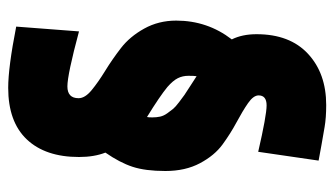

<svg xmlns="http://www.w3.org/2000/svg" viewBox="-198 -490 835 480"><g transform="rotate(90 220.0 -250.5)"><path d="M273 -200Q274 -203 274 -213.5Q274 -224 272 -233Q270 -242 263.5 -251Q257 -260 252.5 -265.5Q248 -271 235.5 -280.5Q223 -290 218 -293.5Q213 -297 195 -308.5Q177 -320 171 -324Q170 -318 170 -303.5Q170 -289 176 -277Q182 -265 198 -251Q221 -232 273 -200ZM362 -96Q373 -68 373 -30Q373 54 329 100.5Q285 147 200 147Q149 147 47 127L59 -30Q167 -1 196.5 -1Q226 -1 226 -29Q226 -45 206 -61.5Q186 -78 157.5 -95.5Q129 -113 100.5 -135Q72 -157 52 -193Q32 -229 32 -273Q32 -351 79 -412Q66 -438 66 -474Q66 -557 115 -602.5Q164 -648 243 -648Q275 -648 298 -644Q321 -640 344 -636Q367 -632 382 -629L360 -478Q269 -499 244 -499Q219 -499 219 -479Q219 -466 238.5 -452.5Q258 -439 286 -424Q314 -409 341.5 -389Q369 -369 388.5 -332.5Q408 -296 408 -246Q408 -196 397.5 -164Q387 -132 362 -96Z"/></g></svg>

Font: Passion One
Style: Regular
Weight: 400
Designer: Alejandro Lo Celso
Foundry: Fontstage
Version: Version 1.001